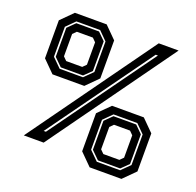

<svg xmlns="http://www.w3.org/2000/svg" viewBox="-129 -836 1035 1013"><g transform="rotate(20 389.0 -330.0)"><path d="M91.5 0 594.5 -700H706L203 0ZM182 -58H194.5L612.5 -638H600ZM123.5 -354.5 57.5 -420.5V-634L123.5 -700H302L368 -634V-420.5L302 -354.5ZM149 -395H280L327 -441.5V-613L280 -660H146.5L99 -612.5V-444.5ZM152 -404 108 -447.5V-610L149.5 -651H277L318 -610.5V-444L277 -404ZM167.5 -445H257.5L277 -464.5V-590L257.5 -609.5H167.5L148 -590V-464.5ZM475.5 39.5 409.5 -26.5V-240L475.5 -306H654L720 -240V-26.5L654 39.5ZM501 -1H632L679 -47.5V-219L632 -266H498.5L451 -218.5V-50.5ZM504 -10 460 -53.5V-216L501.5 -257H629L670 -216.5V-50L629 -10ZM519.5 -51H609.5L629 -70.5V-196L609.5 -215.5H519.5L500 -196V-70.5Z"/></g></svg>

Font: Tourney
Style: Bold
Weight: 700
Designer: Tyler Finck
Foundry: Etcetera Type Co
Version: Version 1.015